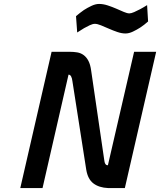

<svg xmlns="http://www.w3.org/2000/svg" viewBox="-20 -955 813 975"><path d="M732 -846Q712 -828 692 -815Q675 -804 655 -794.5Q635 -785 617 -785Q598 -785 576 -792.5Q554 -800 532.5 -809.5Q511 -819 492.5 -826.5Q474 -834 462 -834Q451 -834 436 -827Q421 -820 407 -812Q390 -802 372 -790L366 -873Q386 -890 406 -904Q423 -915 444 -925Q465 -935 483 -935Q504 -935 527 -927.5Q550 -920 570.5 -911Q591 -902 608.5 -894.5Q626 -887 637 -887Q646 -887 661 -893.5Q676 -900 691 -908Q708 -917 727 -929ZM242 -692H333Q354 -692 372 -689Q390 -686 404.5 -675.5Q419 -665 429 -646Q439 -627 443 -596L509 -145Q512 -114 528 -116L661 -692H773L614 0H529Q483 -2 454.5 -23.5Q426 -45 418 -93L348 -541Q344 -576 328 -576L196 0H83Z"/></svg>

Font: Panefresco 750wt
Style: Italic
Weight: 750
Foundry: Campivisivi & Chank Co
Version: Version 1.000